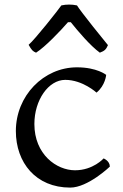

<svg xmlns="http://www.w3.org/2000/svg" viewBox="-20 -808 540 845"><path d="M49.8 -231.4C49.8 -92.3 137.7 17.6 289.1 17.6C367.2 17.6 463.4 -74.7 463.4 -74.7C463.4 -100.1 436 -110.8 436 -110.8C436 -110.8 390.1 -58.6 310.1 -58.6C229 -58.6 131.3 -128.4 131.3 -262.2C131.3 -367.7 193.4 -456.5 267.1 -456.5C343.8 -456.5 404.8 -400.4 404.8 -400.4C443.8 -432.1 447.3 -478.5 447.3 -478.5C447.3 -478.5 406.7 -511.7 318.8 -511.7C171.4 -511.7 49.8 -386.2 49.8 -231.4ZM138.7 -576.2C179.2 -601.6 247.6 -673.8 279.3 -710.4H291.5C321.3 -672.9 377.9 -606 419.4 -576.2C439.9 -584 446.8 -589.8 455.1 -609.4C443.8 -622.6 335.4 -756.8 318.8 -784.2C295.9 -789.1 272.9 -789.1 250 -784.2C239.7 -768.6 134.3 -634.8 106 -610.8C119.1 -587.4 124.5 -582 138.7 -576.2Z"/></svg>

Font: Trykker
Style: Regular
Weight: 400
Designer: Magnus Gaarde
Foundry: Magnus Gaarde
Version: Version 1.001